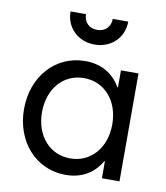

<svg xmlns="http://www.w3.org/2000/svg" viewBox="-83 -799 764 883"><g transform="rotate(10 299.0 -358.0)"><path d="M290 -64.5C193.4 -64.5 126 -142.6 126 -252C126 -361.3 193.4 -439.5 290 -439.5C385.7 -439.5 454.1 -362.3 454.1 -252C454.1 -141.6 385.7 -64.5 290 -64.5ZM532.2 0V-503.9H450.2V-424.8H447.3C412.6 -484.9 356.4 -517.6 282.2 -517.6C142.6 -517.6 42 -403.3 42 -252C42 -100.6 142.6 13.7 282.2 13.7C356.4 13.7 412.6 -19 447.3 -79.1H450.2V0ZM444.3 -730.5H372.1C372.1 -693.4 346.7 -668 309.6 -668C272.5 -668 247.1 -693.4 247.1 -730.5H174.8C174.8 -654.3 233.4 -599.6 309.6 -599.6C385.7 -599.6 444.3 -654.3 444.3 -730.5Z"/></g></svg>

Font: Wanted Sans
Style: Regular
Weight: 400
Designer: Original Design by Kil Hyung-jin and Kang Hanbin, Wanted Lab, Inc; Hangeul from Source Han Sans by Jang Soo-young and Ka
Foundry: Wanted Lab, Inc.
Version: Version 1.001;Glyphs 3.2 (3227)